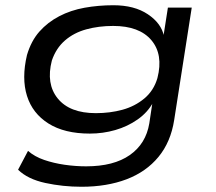

<svg xmlns="http://www.w3.org/2000/svg" viewBox="-20 -525 826 733"><path d="M291 188Q220 188 153 173.5Q86 159 49 123L87 51Q112 73 148.5 85.5Q185 98 226.5 104Q268 110 309 110Q414 110 475.5 67Q537 24 550 -54L562 -134L565 -135Q544 -96 505.5 -69Q467 -42 420 -28.5Q373 -15 323 -15Q226 -15 165 -53.5Q104 -92 83 -159Q62 -226 83 -315Q99 -369 130.5 -404.5Q162 -440 206 -463Q250 -486 303 -495.5Q356 -505 413 -505Q493 -505 544.5 -470.5Q596 -436 606 -387H604L621 -496H712L645 -67Q632 17 585 74Q538 131 463 159.5Q388 188 291 188ZM346 -93Q400 -93 447.5 -106Q495 -119 531 -149Q567 -179 581 -227Q604 -317 558 -371.5Q512 -426 412 -426Q357 -426 309.5 -413Q262 -400 228 -370.5Q194 -341 178 -294Q155 -205 200.5 -149Q246 -93 346 -93Z"/></svg>

Font: Nunito Sans 7pt Expanded
Style: Italic
Weight: 400
Width: 7
Italic angle: -9°
Designer: Vernon Adams
Foundry: Vernon Adams
Version: Version 3.101;gftools[0.9.27]